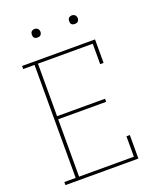

<svg xmlns="http://www.w3.org/2000/svg" viewBox="-164 -1013 927 1113"><g transform="rotate(-20 300.0 -456.0)"><path d="M44 0V-19H114V-716H44V-735H494V-590H473V-716H135V-392H431V-373H135V-19H473V-145H494V0ZM415 -859Q410 -859 404.5 -860.5Q399 -862 395.5 -865.5Q392 -869 390.5 -874.5Q389 -880 389 -885Q389 -890 390.5 -895.5Q392 -901 395.5 -904.5Q399 -908 404.5 -910Q410 -912 415 -912Q420 -912 425.5 -910Q431 -908 434.5 -904.5Q438 -901 440 -895.5Q442 -890 442 -885Q442 -880 440 -874.5Q438 -869 434.5 -865.5Q431 -862 425.5 -860.5Q420 -859 415 -859ZM185 -859Q180 -859 174.5 -860.5Q169 -862 165.5 -865.5Q162 -869 160.5 -874.5Q159 -880 159 -885Q159 -890 160.5 -895.5Q162 -901 165.5 -904.5Q169 -908 174.5 -910Q180 -912 185 -912Q190 -912 195.5 -910Q201 -908 204.5 -904.5Q208 -901 210 -895.5Q212 -890 212 -885Q212 -880 210 -874.5Q208 -869 204.5 -865.5Q201 -862 195.5 -860.5Q190 -859 185 -859Z"/></g></svg>

Font: Iosevka HT Thin Extended
Style: Regular
Weight: 100
Width: 7
Monospace: yes
Designer: Belleve Invis
Foundry: Belleve Invis
Version: Version 32.3.0; ttfautohint (v1.8.4)